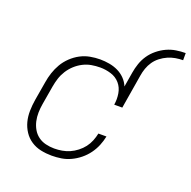

<svg xmlns="http://www.w3.org/2000/svg" viewBox="-126 -828 955 961"><g transform="rotate(20 351.5 -348.0)"><path d="M247 8Q218 8 189.5 2Q161 -4 137.5 -19.5Q114 -35 98.5 -58.5Q83 -82 76 -109Q69 -136 69.5 -166Q70 -196 75 -226L92 -326Q96 -352 104.5 -378Q113 -404 127 -428Q141 -452 162 -472Q183 -492 207.5 -505Q232 -518 259 -523Q286 -528 312 -528Q337 -528 362 -523.5Q387 -519 408.5 -508.5Q430 -498 446.5 -481Q463 -464 472 -442L485 -520Q489 -545 497.5 -570Q506 -595 521 -617Q536 -639 557.5 -656.5Q579 -674 603 -685Q627 -696 652.5 -700Q678 -704 703 -704V-666Q683 -666 663 -662.5Q643 -659 623.5 -650.5Q604 -642 586.5 -628.5Q569 -615 557 -597.5Q545 -580 538 -560Q531 -540 528 -520L498 -339H455Q460 -369 455 -399Q450 -429 431.5 -450.5Q413 -472 384.5 -481Q356 -490 326 -490Q303 -490 280 -486Q257 -482 235.5 -471Q214 -460 196 -443.5Q178 -427 165 -406.5Q152 -386 145 -364Q138 -342 134 -319L117 -219Q113 -196 112.5 -172.5Q112 -149 117 -127Q122 -105 133 -86Q144 -67 161.5 -54Q179 -41 201.5 -35.5Q224 -30 247 -30Q268 -30 288.5 -33.5Q309 -37 328.5 -45.5Q348 -54 366 -68Q384 -82 397 -99Q410 -116 418 -136Q426 -156 430 -176H473Q468 -151 458 -126.5Q448 -102 432 -80Q416 -58 394.5 -40.5Q373 -23 348.5 -11.5Q324 0 298.5 4Q273 8 247 8Z"/></g></svg>

Font: Iosevka Etoile XLtObl
Style: Regular
Weight: 200
Italic angle: -9°
Designer: Belleve Invis
Foundry: Belleve Invis
Version: Version 15.5.2; ttfautohint (v1.8.4)